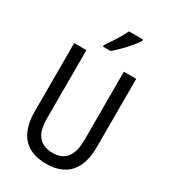

<svg xmlns="http://www.w3.org/2000/svg" viewBox="-226 -1053 1038 1172"><g transform="rotate(30 292.5 -466.5)"><path d="M511 -232Q511 -114 456 -52Q401 10 292 10Q185 10 129.5 -51.5Q74 -113 74 -232V-714H160V-231Q160 -147 194 -107Q228 -67 294 -67Q424 -67 424 -232V-714H511ZM428 -934Q415 -913 391 -884.5Q367 -856 339.5 -828.5Q312 -801 291 -783H237V-794Q263 -831 287.5 -870Q312 -909 328 -943H428Z"/></g></svg>

Font: Noto Sans Gurmukhi Condensed
Style: Regular
Weight: 400
Width: 3
Designer: Jelle Bosma - Monotype Design Team
Foundry: Monotype Imaging Inc.
Version: Version 2.004; ttfautohint (v1.8.4.7-5d5b)